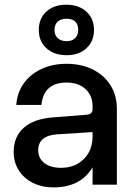

<svg xmlns="http://www.w3.org/2000/svg" viewBox="-20 -783 566 814"><path d="M378.5 -656Q378.5 -608 346.5 -578.5Q314.5 -549 262.5 -549Q209 -549 176.8 -578.5Q144.5 -608 144.5 -656Q144.5 -704.5 176.5 -733.8Q208.5 -763 261.5 -763Q314 -763 346.2 -733.8Q378.5 -704.5 378.5 -656ZM211 -656Q211 -634 224.8 -621.2Q238.5 -608.5 262.5 -608.5Q285.5 -608.5 298.5 -621.2Q311.5 -634 311.5 -656Q311.5 -703.5 261.5 -703.5Q238 -703.5 224.5 -691Q211 -678.5 211 -656ZM475.5 -321.5V0H372.5V-73.5Q321.5 11.5 206.5 11.5Q157.5 11.5 119.2 -7.8Q81 -27 59.5 -61Q38 -95 38 -138.5Q38 -204 81.2 -241.8Q124.5 -279.5 205.5 -285.5L346.5 -296.5Q372.5 -298 372.5 -320.5V-332Q372.5 -377.5 342.8 -405.2Q313 -433 262 -433Q165.5 -433 155.5 -338H49Q52.5 -390 80.5 -429.2Q108.5 -468.5 155.5 -490.5Q202.5 -512.5 262.5 -512.5Q325.5 -512.5 373.8 -488.2Q422 -464 448.8 -421Q475.5 -378 475.5 -321.5ZM142 -146Q142 -112 168 -91.8Q194 -71.5 238.5 -71.5Q298 -71.5 335.2 -108.5Q372.5 -145.5 372.5 -205.5V-223L222.5 -213.5Q142 -208 142 -146Z"/></svg>

Font: Overused Grotesk Medium
Style: Regular
Weight: 525
Version: Version 0.004